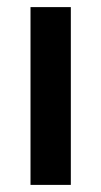

<svg xmlns="http://www.w3.org/2000/svg" viewBox="-20 -520 285 540"><path d="M65.8 0V-500H179.2V0Z"/></svg>

Font: Funnel Display Medium
Style: Regular
Weight: 500
Designer: NORD ID, Kristian Moeller
Foundry: Dicotype
Version: Version 1.000